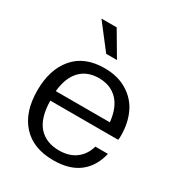

<svg xmlns="http://www.w3.org/2000/svg" viewBox="-177 -851 903 975"><g transform="rotate(30 274.5 -363.0)"><path d="M279.8 9.8Q161.6 9.8 97.4 -61Q33.2 -131.8 33.2 -257.8Q33.2 -380.4 95.2 -453.1Q157.2 -525.9 273.9 -525.9Q351.6 -525.9 407.2 -491.7Q462.9 -457.5 489.5 -400.4Q516.1 -343.3 516.1 -270Q516.1 -252.9 514.2 -245.1H116.2Q117.7 -144 160.9 -95.9Q204.1 -47.9 279.8 -47.9Q339.8 -47.9 378.4 -77.1Q417 -106.4 431.2 -157.2H504.9Q486.3 -77.1 430.4 -33.7Q374.5 9.8 279.8 9.8ZM116.2 -300.8H433.1Q424.8 -383.3 383.3 -425.5Q341.8 -467.8 273.9 -467.8Q206.1 -467.8 165.3 -425.5Q124.5 -383.3 116.2 -300.8ZM306.2 -592.8H243.2L132.8 -735.8H222.2Z"/></g></svg>

Font: Creato Display
Style: Regular
Weight: 400
Version: Version 1.000